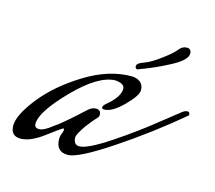

<svg xmlns="http://www.w3.org/2000/svg" viewBox="-62 -403 554 494"><g transform="rotate(15 215.0 -156.0)"><path d="M215 -120Q209 -120 209 -124.5Q209 -129 216 -135Q249 -162 249 -184Q249 -198 224 -200Q179 -199 116.5 -135Q54 -71 54 -39Q54 -28 66.5 -28Q79 -28 100 -45Q119 -57 171 -105Q183 -117 194 -117Q208 -117 208 -104Q208 -99 205 -96Q202 -93 194 -83.5Q186 -74 180 -66Q162 -40 162 -32Q162 -12 178 -12Q199 -12 257 -50.5Q315 -89 363 -128L411 -166Q418 -171 424 -171Q430 -171 430 -164V-162Q353 -97 267.5 -40Q182 17 155 17Q123 17 123 -17Q123 -25 126 -32Q129 -39 129 -42Q129 -45 127 -46Q124 -46 88.5 -19Q53 8 26.5 8Q0 8 0 -20Q0 -48 37.5 -95.5Q75 -143 138 -182Q201 -221 261 -221Q275 -221 284.5 -214Q294 -207 294 -192.5Q294 -178 265 -149Q236 -120 215 -120ZM392 -316Q392 -299 352.5 -278Q313 -257 271 -242Q265 -242 265 -249.5Q265 -257 282.5 -263Q300 -269 325.5 -288Q351 -307 359.5 -318Q368 -329 380 -329Q392 -329 392 -316Z"/></g></svg>

Font: Mrs Saint Delafield
Style: Regular
Weight: 400
Designer: Alejandro Paul
Foundry: Alejandro Paul
Version: Version 1.000